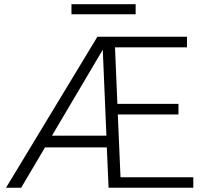

<svg xmlns="http://www.w3.org/2000/svg" viewBox="-20 -884 951 904"><path d="M8.3 0ZM890.1 0H491.2L482.9 -189.9H191.9L79.6 0H8.3L438.5 -710.9H860.4V-661.1H521.5L532.7 -395H820.3V-345.2H534.7L547.4 -49.3H890.1ZM224.6 -245.1H481L463.9 -649.9ZM618.7 -816.9H316.4V-864.3H618.7Z"/></svg>

Font: Roboto Light
Style: Regular
Weight: 300
Designer: Google
Version: Version 2.134; 2016; ttfautohint (v1.6)